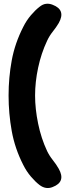

<svg xmlns="http://www.w3.org/2000/svg" viewBox="-20 -831 367 1007"><path d="M256 150Q239 157 221.5 154.5Q204 152 187 139Q165 122 142 95Q119 68 102 34Q58 -52 41.5 -144Q25 -236 25 -330Q25 -424 41.5 -514Q58 -604 102 -690Q119 -724 142 -751Q165 -778 187 -795Q204 -809 221.5 -811Q239 -813 256 -806Q327 -779 288 -710Q275 -688 257 -665.5Q239 -643 227 -617Q196 -551 180 -476Q164 -401 164 -330Q164 -260 180 -182.5Q196 -105 227 -39Q239 -14 257 8.5Q275 31 288 54Q327 123 256 150Z"/></svg>

Font: Madimi One
Style: Regular
Weight: 400
Designer: Taurai Valerie Mtake, Mirko Velimirovic
Foundry: TaVaTake
Version: Version 1.000; ttfautohint (v1.8.4.7-5d5b)